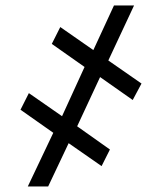

<svg xmlns="http://www.w3.org/2000/svg" viewBox="-20 -675 588 695"><path d="M259.3 -217.8 377.9 -133.8 347.7 -73.7 228.5 -156.7 154.3 0H80.6L172.9 -194.3L54.2 -277.8L84.5 -337.9L204.6 -254.4L286.1 -432.6L167.5 -516.1L198.2 -577.1L317.9 -493.7L392.6 -655.3H465.3L372.1 -456.1L492.2 -372.6L460.4 -313L342.3 -396Z"/></svg>

Font: MAUL Condensed
Style: Condensed Regular
Weight: 400
Designer: MAUL
Version: Version 1.0; 2020; ttfautohint (v1.8.3)